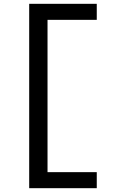

<svg xmlns="http://www.w3.org/2000/svg" viewBox="-20 -843 640 1006"><path d="M133 143V-823H487V-739H229V59H487V143Z"/></svg>

Font: Iosevka Curly Slab MdEx
Style: Regular
Weight: 500
Width: 7
Monospace: yes
Designer: Belleve Invis
Foundry: Belleve Invis
Version: Version 11.1.0; ttfautohint (v1.8.3)